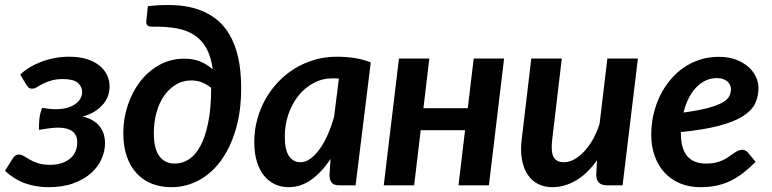

<svg xmlns="http://www.w3.org/2000/svg" viewBox="-35 -750 3125 777"><path d="M47 -448Q62.5 -463.5 84.2 -476.8Q106 -490 131.5 -499.8Q157 -509.5 185.5 -515Q214 -520.5 244 -520.5Q286.5 -520.5 317.5 -510.5Q348.5 -500.5 368.8 -483.5Q389 -466.5 398.8 -444.8Q408.5 -423 408.5 -400Q408.5 -382 402.8 -364Q397 -346 383.8 -329.8Q370.5 -313.5 349.8 -300Q329 -286.5 299 -278.5Q343 -268.5 366.5 -240.8Q390 -213 390 -170.5Q390 -139 376.2 -107.2Q362.5 -75.5 334.2 -50Q306 -24.5 263 -8.5Q220 7.5 161 7.5Q112 7.5 68.5 -7.5Q25 -22.5 -15 -58.5L16.5 -108.5Q20 -114.5 26.5 -119.5Q33 -124.5 41 -124.5Q52 -124.5 62.2 -118Q72.5 -111.5 86 -103.8Q99.5 -96 118.8 -89.5Q138 -83 167.5 -83Q194.5 -83 215 -90Q235.5 -97 249.5 -109Q263.5 -121 270.5 -137.5Q277.5 -154 277.5 -173Q277.5 -190 272 -201.5Q266.5 -213 256.2 -220Q246 -227 231.5 -230.2Q217 -233.5 199 -233.5Q183.5 -233.5 162.2 -230.5Q141 -227.5 122.5 -224.5Q122.5 -247.5 124.5 -269.2Q126.5 -291 135.5 -313.5Q149 -311.5 162 -309.8Q175 -308 188.5 -308Q217.5 -308 238.2 -314.2Q259 -320.5 272 -330.5Q285 -340.5 291.2 -352.8Q297.5 -365 297.5 -377Q297.5 -400 279.8 -415Q262 -430 220 -430Q192 -430 172.8 -424.2Q153.5 -418.5 139.5 -411.5Q125.5 -404.5 116 -398.2Q106.5 -392 98.5 -391.5Q90.5 -390.5 85 -393Q79.5 -395.5 72.5 -405.5Z M672.5 -88Q703.5 -88 730.2 -105.8Q757 -123.5 776.8 -160.8Q796.5 -198 808 -256Q819.5 -314 819.5 -394.5Q804 -407.5 783.5 -416Q763 -424.5 739 -424.5Q705 -424.5 677 -407.8Q649 -391 629 -362.2Q609 -333.5 598.2 -294.5Q587.5 -255.5 587.5 -211Q587.5 -178 593.5 -154.8Q599.5 -131.5 610.8 -116.8Q622 -102 637.8 -95Q653.5 -88 672.5 -88ZM563.5 -725Q620 -731.5 670 -729.2Q720 -727 762 -713.5Q804 -700 837.2 -674.8Q870.5 -649.5 893.5 -610.5Q916.5 -571.5 928.8 -517.8Q941 -464 941 -393.5Q941 -299.5 918.8 -225Q896.5 -150.5 858.2 -98.8Q820 -47 768.5 -19.8Q717 7.5 658 7.5Q616 7.5 580.5 -6.2Q545 -20 519 -47.5Q493 -75 478.5 -116Q464 -157 464 -211.5Q464 -269.5 482 -323.8Q500 -378 532.2 -420Q564.5 -462 610 -487.2Q655.5 -512.5 711 -512.5Q747 -512.5 775 -501.2Q803 -490 826 -469Q819 -521 800.2 -554.8Q781.5 -588.5 751.2 -608.2Q721 -628 678.5 -635.5Q636 -643 581.5 -642Q565.5 -642 560.5 -648.5Q555.5 -655 557.5 -669.5Z M1336.5 -432Q1329.5 -432.5 1323.2 -432.8Q1317 -433 1311 -433Q1269.5 -433 1234 -414Q1198.5 -395 1172.8 -362.8Q1147 -330.5 1132.2 -287.8Q1117.5 -245 1117.5 -197.5Q1117.5 -143.5 1134.5 -118.5Q1151.5 -93.5 1181 -93.5Q1201.5 -93.5 1221.2 -107.8Q1241 -122 1258.8 -146.8Q1276.5 -171.5 1291.2 -205Q1306 -238.5 1317 -277ZM1302.5 -107Q1268.5 -54.5 1225.8 -23.5Q1183 7.5 1132.5 7.5Q1103.5 7.5 1078.2 -4Q1053 -15.5 1034.2 -38.2Q1015.5 -61 1004.8 -95.2Q994 -129.5 994 -175.5Q994 -221.5 1005.5 -265Q1017 -308.5 1038.2 -346.8Q1059.5 -385 1089.5 -417Q1119.5 -449 1156.8 -472Q1194 -495 1237.2 -507.8Q1280.5 -520.5 1328.5 -520.5Q1363 -520.5 1397.8 -515.5Q1432.5 -510.5 1465.5 -497.5L1404 0H1338.5Q1315 0 1306.8 -11.8Q1298.5 -23.5 1298.5 -41Z M2005 -513 1943.5 0H1820.5L1847 -223H1667.5L1641 0H1518L1579.5 -513H1702.5L1678.5 -312H1858L1882 -513Z M2546.5 -513 2484.5 0H2422Q2378 0 2378 -42.5L2381 -101.5Q2342 -46.5 2295.8 -19.5Q2249.5 7.5 2200 7.5Q2168 7.5 2142.5 -5.5Q2117 -18.5 2100.5 -43.2Q2084 -68 2077.2 -104.5Q2070.5 -141 2076.5 -187.5L2115 -513H2238.5L2200 -187.5Q2193.5 -137 2205 -115.2Q2216.5 -93.5 2247 -93.5Q2267 -93.5 2287.8 -104.5Q2308.5 -115.5 2328 -136Q2347.5 -156.5 2364 -185.2Q2380.5 -214 2391.5 -249.5L2423 -513Z M2866.5 -434Q2841.5 -434 2820 -423.8Q2798.5 -413.5 2781.2 -395Q2764 -376.5 2751.2 -350.8Q2738.5 -325 2731 -294.5Q2793 -303 2830.8 -313.2Q2868.5 -323.5 2889 -335.2Q2909.5 -347 2916.2 -360.8Q2923 -374.5 2923 -389.5Q2923 -397 2919.8 -405Q2916.5 -413 2909.8 -419.2Q2903 -425.5 2892.2 -429.8Q2881.5 -434 2866.5 -434ZM2720.5 -209Q2720.5 -88 2823 -88Q2845 -88 2862 -92.2Q2879 -96.5 2891.8 -102.5Q2904.5 -108.5 2914.8 -116Q2925 -123.5 2933.8 -129.5Q2942.5 -135.5 2951 -139.8Q2959.5 -144 2969.5 -144Q2975.5 -144 2981.2 -141Q2987 -138 2991.5 -133L3023 -95Q2996.5 -68.5 2971 -49Q2945.5 -29.5 2919 -17Q2892.5 -4.5 2863 1.5Q2833.5 7.5 2799 7.5Q2754 7.5 2717.5 -7.8Q2681 -23 2655 -50.8Q2629 -78.5 2614.8 -117.8Q2600.5 -157 2600.5 -205.5Q2600.5 -246 2609.2 -285Q2618 -324 2634.5 -359Q2651 -394 2675 -423.5Q2699 -453 2729.2 -474.5Q2759.5 -496 2795.8 -508Q2832 -520 2873.5 -520Q2913.5 -520 2943.8 -508.5Q2974 -497 2994.2 -478.8Q3014.5 -460.5 3024.5 -438Q3034.5 -415.5 3034.5 -394Q3034.5 -359.5 3020.8 -331Q3007 -302.5 2971.8 -280Q2936.5 -257.5 2875.5 -241.2Q2814.5 -225 2720.5 -215.5Z"/></svg>

Font: Lato 2
Style: Bold Italic
Weight: 700
Italic angle: -7°
Designer: Lukasz Dziedzic with Adam Twardoch and Botio Nikoltchev
Foundry: tyPoland Lukasz Dziedzic
Version: Version 2.015; 2015-08-06; http://www.latofonts.com/